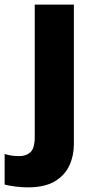

<svg xmlns="http://www.w3.org/2000/svg" viewBox="-78 -569 412 829"><path d="M42 240Q18 240 -10.5 236.5Q-39 233 -58 228V96Q-41 101 -26.5 103Q-12 105 7 105Q34 105 53 88.5Q72 72 72 22V-549H241V53Q241 103 221.5 145.5Q202 188 158.5 214Q115 240 42 240Z"/></svg>

Font: Noto Sans Sinhala ExtraBold
Style: Regular
Weight: 800
Designer: Jelle Bosma - Monotype Design Team
Foundry: Monotype Imaging Inc.
Version: Version 2.006; ttfautohint (v1.8.4.7-5d5b)